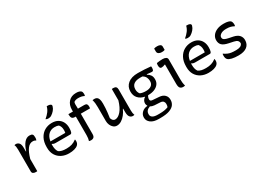

<svg xmlns="http://www.w3.org/2000/svg" viewBox="-16 -1802 4163 3040"><g transform="rotate(-30 2065.0 -281.5)"><path d="M179 3Q172 4 166.5 4.5Q161 5 155 5Q87 5 87 -47V-442Q87 -473 83.5 -494Q80 -515 72 -534Q80 -536 86.5 -537Q93 -538 100 -538Q132 -538 155.5 -512.5Q179 -487 179 -422V-357H185Q211 -446 254 -497Q297 -548 352 -548Q391 -548 404 -534Q412 -527 415.5 -514Q419 -501 419 -479Q419 -465 417.5 -452Q416 -439 411 -427H405Q395 -434 382.5 -438Q370 -442 350 -442Q295 -442 253.5 -388Q212 -334 179 -219Z M758 -544Q824 -544 869 -517.5Q914 -491 937.5 -445.5Q961 -400 961 -342V-338Q961 -290 952 -264Q943 -238 925 -238H655Q616 -238 595 -256L590 -253Q590 -245 590 -236V-225Q590 -189 597.5 -160Q605 -131 621 -108Q648 -89 680.5 -81.5Q713 -74 762 -74Q816 -74 859 -87Q902 -100 942 -131H948Q951 -119 951 -103Q951 -80 944.5 -64Q938 -48 926 -36Q902 -12 858 0Q814 12 759 12Q685 12 626 -17.5Q567 -47 532.5 -103.5Q498 -160 498 -241V-253Q498 -347 533 -412Q568 -477 627 -510.5Q686 -544 758 -544ZM762 -464Q697 -464 652.5 -423Q608 -382 595 -300H866Q871 -325 871 -348Q871 -383 862.5 -407Q854 -431 837 -451Q821 -458 804.5 -461Q788 -464 762 -464ZM823 -813Q865 -815 889 -802Q900 -797 903.5 -786.5Q907 -776 903 -765Q893 -729 866.5 -698Q840 -667 808 -647Q794 -638 779.5 -634.5Q765 -631 748 -631Q736 -631 724.5 -634Q713 -637 703 -644Q751 -684 780.5 -723.5Q810 -763 823 -813Z M1231 -70Q1231 -28 1213 -11Q1195 6 1162 6Q1150 6 1141 4Q1132 2 1126 0Q1133 -23 1136.5 -45Q1140 -67 1140 -101V-440H1131Q1088 -440 1072.5 -459Q1057 -478 1057 -518V-532H1140V-565Q1140 -653 1190 -708Q1240 -763 1328 -763Q1367 -763 1387.5 -755Q1408 -747 1417 -738Q1433 -722 1433 -686Q1433 -669 1428 -652H1423Q1403 -663 1377.5 -669Q1352 -675 1317 -675Q1294 -675 1274.5 -670Q1255 -665 1237 -652Q1230 -633 1229.5 -609Q1229 -585 1231 -556V-532H1347Q1379 -532 1391 -517.5Q1403 -503 1403 -472Q1403 -454 1400 -440H1231Z M1532 -536Q1558 -536 1576.5 -525Q1595 -514 1605.5 -485Q1616 -456 1616 -403Q1616 -360 1613.5 -321.5Q1611 -283 1606.5 -242Q1602 -201 1594 -149Q1614 -88 1658 -88Q1713 -88 1765.5 -149Q1818 -210 1852 -326V-533Q1859 -534 1864.5 -534.5Q1870 -535 1877 -535Q1912 -535 1927 -519.5Q1942 -504 1942 -472V-91Q1942 -60 1945.5 -40Q1949 -20 1957 0Q1950 1 1943 2.5Q1936 4 1929 4Q1897 4 1874.5 -21.5Q1852 -47 1852 -111V-173H1846Q1823 -121 1789.5 -79Q1756 -37 1716.5 -13Q1677 11 1635 11Q1600 11 1573 -11Q1546 -33 1531 -68Q1516 -103 1516 -141V-394Q1516 -435 1512.5 -465.5Q1509 -496 1499 -533Q1517 -536 1532 -536Z M2192 -72Q2192 -99 2206 -123Q2220 -147 2244 -161V-166Q2172 -180 2129 -226.5Q2086 -273 2086 -346V-352Q2086 -439 2150.5 -492.5Q2215 -546 2333 -546Q2397 -546 2451 -542.5Q2505 -539 2569 -533Q2571 -529 2571.5 -522Q2572 -515 2572 -507Q2572 -482 2565 -466Q2558 -450 2539 -450Q2523 -450 2501.5 -453Q2480 -456 2447 -459V-451Q2480 -433 2501 -403Q2522 -373 2522 -329V-322Q2522 -272 2494 -236Q2466 -200 2417.5 -180.5Q2369 -161 2308 -161Q2304 -161 2301 -161Q2290 -146 2284.5 -129Q2279 -112 2279 -95Q2279 -79 2289 -70Q2299 -61 2322 -59L2439 -50Q2502 -46 2537 -11.5Q2572 23 2572 74V83Q2572 128 2546 166Q2520 204 2458.5 227Q2397 250 2292 250H2261Q2165 250 2115 211Q2065 172 2065 118V111Q2065 59 2104.5 21.5Q2144 -16 2205 -20V-27Q2192 -48 2192 -72ZM2200 -253Q2224 -243 2249 -238.5Q2274 -234 2307 -234Q2368 -234 2403.5 -260.5Q2439 -287 2439 -339V-346Q2439 -372 2425.5 -405.5Q2412 -439 2370 -463Q2349 -464 2327 -464Q2253 -464 2212 -433.5Q2171 -403 2171 -339V-333Q2171 -317 2177 -295.5Q2183 -274 2200 -253ZM2276 183H2310Q2361 183 2397.5 177.5Q2434 172 2469 159Q2476 148 2478.5 134Q2481 120 2481 107V100Q2481 74 2465 55Q2449 36 2414 34L2307 28Q2266 25 2237 6Q2156 33 2156 103V110Q2156 144 2187 163.5Q2218 183 2276 183Z M2775 -95V-447L2770 -449Q2754 -442 2737 -437.5Q2720 -433 2704 -433Q2669 -433 2669 -490Q2669 -514 2675 -532Q2704 -537 2731 -539.5Q2758 -542 2783 -542Q2819 -542 2843 -529Q2867 -516 2867 -487V-130Q2867 -93 2870 -65Q2873 -37 2883 0Q2875 1 2867 2.5Q2859 4 2851 4Q2814 4 2794.5 -16.5Q2775 -37 2775 -95ZM2752 -752Q2763 -757 2779 -759Q2795 -761 2811 -761Q2845 -761 2865.5 -749Q2886 -737 2886 -711V-651Q2864 -642 2831 -642Q2796 -642 2774 -657Q2752 -672 2752 -699Z M3308 -544Q3374 -544 3419 -517.5Q3464 -491 3487.5 -445.5Q3511 -400 3511 -342V-338Q3511 -290 3502 -264Q3493 -238 3475 -238H3205Q3166 -238 3145 -256L3140 -253Q3140 -245 3140 -236V-225Q3140 -189 3147.5 -160Q3155 -131 3171 -108Q3198 -89 3230.5 -81.5Q3263 -74 3312 -74Q3366 -74 3409 -87Q3452 -100 3492 -131H3498Q3501 -119 3501 -103Q3501 -80 3494.5 -64Q3488 -48 3476 -36Q3452 -12 3408 0Q3364 12 3309 12Q3235 12 3176 -17.5Q3117 -47 3082.5 -103.5Q3048 -160 3048 -241V-253Q3048 -347 3083 -412Q3118 -477 3177 -510.5Q3236 -544 3308 -544ZM3312 -464Q3247 -464 3202.5 -423Q3158 -382 3145 -300H3416Q3421 -325 3421 -348Q3421 -383 3412.5 -407Q3404 -431 3387 -451Q3371 -458 3354.5 -461Q3338 -464 3312 -464ZM3373 -813Q3415 -815 3439 -802Q3450 -797 3453.5 -786.5Q3457 -776 3453 -765Q3443 -729 3416.5 -698Q3390 -667 3358 -647Q3344 -638 3329.5 -634.5Q3315 -631 3298 -631Q3286 -631 3274.5 -634Q3263 -637 3253 -644Q3301 -684 3330.5 -723.5Q3360 -763 3373 -813Z M3862 -81Q3911 -81 3941 -94Q3971 -107 3982 -138Q3982 -170 3963.5 -189Q3945 -208 3901 -217L3816 -235Q3734 -252 3701 -285Q3668 -318 3668 -375Q3668 -422 3696 -460.5Q3724 -499 3776 -521.5Q3828 -544 3900 -544Q3951 -544 3981 -535.5Q4011 -527 4022 -516Q4043 -495 4043 -447Q4043 -440 4042 -433.5Q4041 -427 4039 -421H4033Q4002 -437 3972.5 -445Q3943 -453 3894 -453Q3830 -453 3794.5 -429Q3759 -405 3759 -375Q3759 -359 3766 -346.5Q3773 -334 3794.5 -324Q3816 -314 3859 -305L3933 -290Q4003 -275 4035 -238.5Q4067 -202 4067 -151Q4067 -73 4013 -31Q3959 11 3858 11Q3788 11 3738.5 -0.5Q3689 -12 3668 -34Q3646 -56 3646 -106Q3646 -126 3649 -138H3655Q3688 -116 3716 -103.5Q3744 -91 3778 -86Q3812 -81 3862 -81Z"/></g></svg>

Font: Recursive Sn Csl St
Style: Regular
Weight: 400
Version: Version 1.079;hotconv 1.0.112;makeotfexe 2.5.65598; ttfautoh